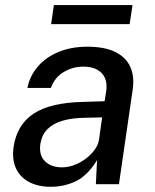

<svg xmlns="http://www.w3.org/2000/svg" viewBox="-20 -706 593 736"><path d="M174.5 10Q126.5 10 92 -8Q57.5 -26 41.5 -60Q25.5 -94 32 -142Q44.5 -228 109 -270.5Q173.5 -313 302 -315.5L381 -318L387 -355.5Q393.5 -402 369 -426.5Q344.5 -451 298 -450.5Q260 -450.5 225.2 -430.5Q190.5 -410.5 175 -369H85Q94.5 -416 125.8 -451.8Q157 -487.5 205.5 -507.2Q254 -527 314.5 -527Q381.5 -527 422.5 -506.5Q463.5 -486 479.8 -449Q496 -412 488.5 -361.5L436 0H347.5L352 -92Q315.5 -33 271 -11.5Q226.5 10 174.5 10ZM218 -64.5Q240.5 -64.5 264.2 -73.2Q288 -82 308.2 -97.2Q328.5 -112.5 342.5 -131.5Q356.5 -150.5 359.5 -170.5L371.5 -256L306.5 -254.5Q257 -254 220.5 -243.5Q184 -233 162 -211Q140 -189 134.5 -152.5Q129 -111 152.5 -87.8Q176 -64.5 218 -64.5ZM176 -613.5 186.5 -686.5H488L477 -613.5Z"/></svg>

Font: Public Sans Thin Medium
Style: Italic
Weight: 500
Italic angle: -8°
Version: Version 2.001